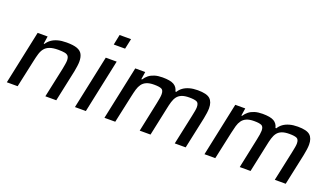

<svg xmlns="http://www.w3.org/2000/svg" viewBox="-67 -1231 2970 1719"><g transform="rotate(20 1418.0 -371.5)"><path d="M38 0 146 -510H241L230 -438H237Q253 -463 277 -480.5Q301 -498 336 -508Q371 -518 420 -518Q485 -518 520.5 -505Q556 -492 570.5 -464.5Q585 -437 585 -395Q585 -377 581.5 -352Q578 -327 573 -300L509 0H405L466 -285Q470 -306 474 -329.5Q478 -353 478 -367Q478 -395 467.5 -408.5Q457 -422 434 -426.5Q411 -431 372 -431Q322 -431 291 -419.5Q260 -408 242.5 -386Q225 -364 215.5 -332.5Q206 -301 198 -263L141 0Z M822 -645 842 -743H951L930 -645ZM687 0 795 -510H899L791 0Z M968 0 1076 -510H1171L1160 -438H1167Q1183 -463 1205 -480.5Q1227 -498 1259 -508Q1291 -518 1334 -518Q1409 -518 1442.5 -498.5Q1476 -479 1485 -438H1493Q1508 -463 1532 -480.5Q1556 -498 1590.5 -508Q1625 -518 1670 -518Q1756 -518 1787.5 -489Q1819 -460 1819 -400Q1819 -381 1815.5 -354.5Q1812 -328 1806 -299L1742 0H1638L1699 -285Q1705 -313 1709 -335.5Q1713 -358 1713 -372Q1713 -411 1692 -421Q1671 -431 1621 -431Q1577 -431 1549.5 -420Q1522 -409 1506 -388Q1490 -367 1480.5 -335.5Q1471 -304 1463 -263L1407 0H1304L1364 -285Q1370 -313 1373.5 -335.5Q1377 -358 1377 -372Q1377 -411 1356 -421Q1335 -431 1285 -431Q1241 -431 1213.5 -419Q1186 -407 1170 -385Q1154 -363 1145 -332Q1136 -301 1128 -263L1071 0Z M1921 0 2029 -510H2124L2113 -438H2120Q2136 -463 2158 -480.5Q2180 -498 2212 -508Q2244 -518 2287 -518Q2362 -518 2395.5 -498.5Q2429 -479 2438 -438H2446Q2461 -463 2485 -480.5Q2509 -498 2543.5 -508Q2578 -518 2623 -518Q2709 -518 2740.5 -489Q2772 -460 2772 -400Q2772 -381 2768.5 -354.5Q2765 -328 2759 -299L2695 0H2591L2652 -285Q2658 -313 2662 -335.5Q2666 -358 2666 -372Q2666 -411 2645 -421Q2624 -431 2574 -431Q2530 -431 2502.5 -420Q2475 -409 2459 -388Q2443 -367 2433.5 -335.5Q2424 -304 2416 -263L2360 0H2257L2317 -285Q2323 -313 2326.5 -335.5Q2330 -358 2330 -372Q2330 -411 2309 -421Q2288 -431 2238 -431Q2194 -431 2166.5 -419Q2139 -407 2123 -385Q2107 -363 2098 -332Q2089 -301 2081 -263L2024 0Z"/></g></svg>

Font: Saira SemiExpanded Medium
Style: Italic
Weight: 500
Width: 6
Italic angle: -12°
Designer: Hector Gatti with collaboration of the Omnibus-Type team
Foundry: Omnibus-Type
Version: Version 1.101